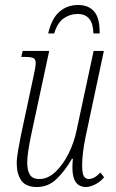

<svg xmlns="http://www.w3.org/2000/svg" viewBox="-20 -740 463 769"><path d="M325 9Q270 9 270 -68Q270 -86 272 -104H268Q242 -58 208 -24.5Q174 9 128 9Q83 9 65 -17.5Q47 -44 47 -86Q47 -106 52.5 -137.5Q58 -169 64 -199L111 -419Q123 -472 123 -487Q123 -502 114.5 -507Q106 -512 78 -512H65L71 -536H177L106 -205Q99 -172 94 -141.5Q89 -111 89 -89Q89 -58 99.5 -40.5Q110 -23 138 -23Q172 -23 202.5 -52Q233 -81 255 -125.5Q277 -170 287 -219L355 -536H396L323 -193Q309 -126 309 -78Q309 -45 316 -34Q323 -23 335 -23Q358 -23 382 -49L397 -30Q381 -11 360.5 -1Q340 9 325 9ZM173 -606Q187 -666 218 -693Q249 -720 293 -720Q335 -720 357.5 -693.5Q380 -667 379 -606H354Q353 -684 291 -684Q260 -684 235 -666.5Q210 -649 197 -606Z"/></svg>

Font: Noto Serif ExtraCondensed ExtraLight
Style: Italic
Weight: 200
Width: 2
Italic angle: -12°
Designer: Monotype Design Team
Foundry: Monotype Imaging Inc.
Version: Version 2.014; ttfautohint (v1.8.4.7-5d5b)